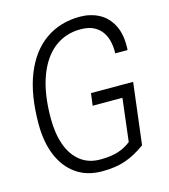

<svg xmlns="http://www.w3.org/2000/svg" viewBox="-112 -829 824 935"><g transform="rotate(-15 300.0 -362.0)"><path d="M288.5 15Q212 15 158.2 -22.8Q104.5 -60.5 76.2 -128.2Q48 -196 48 -286.5Q48 -434 88.2 -535Q128.5 -636 202.5 -688.2Q276.5 -740.5 377 -740.5Q430 -740.5 473 -717.8Q516 -695 540.2 -647Q564.5 -599 560 -523.5H497.5Q499 -548 494.2 -575.2Q489.5 -602.5 475 -626.5Q460.5 -650.5 433.5 -665.5Q406.5 -680.5 363.5 -680.5Q288 -680.5 231.5 -636.5Q175 -592.5 143.8 -507.2Q112.5 -422 112.5 -298.5Q112.5 -221.5 133.2 -164Q154 -106.5 194.8 -74.8Q235.5 -43 295 -43Q347 -43 383.8 -54.5Q420.5 -66 449.5 -89.5L475.5 -305.5H325.5L333.5 -367H546L508 -57Q456 -19.5 406.5 -2.2Q357 15 288.5 15Z"/></g></svg>

Font: Spline Sans Mono Light
Style: Italic
Weight: 300
Italic angle: -4°
Monospace: yes
Version: Version 1.004